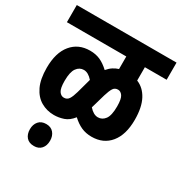

<svg xmlns="http://www.w3.org/2000/svg" viewBox="-181 -754 990 1047"><g transform="rotate(30 314.0 -230.5)"><path d="M0 -514V-622H628V-514H491V-430Q536 -412 561.5 -364Q587 -316 587 -238Q587 -144 544.5 -92Q502 -40 428 -40Q392 -40 363 -53Q334 -66 306 -92Q281 -60 251 -50Q221 -40 191 -40Q146 -40 109 -61.5Q72 -83 50.5 -128Q29 -173 29 -244Q29 -339 72 -391Q115 -443 188 -443Q224 -443 252 -430.5Q280 -418 309 -391Q324 -409 340.5 -419.5Q357 -430 374 -435V-514ZM353 -190Q351 -185 350 -180Q377 -149 405 -149Q432 -149 449.5 -172.5Q467 -196 467 -253Q467 -300 455 -317.5Q443 -335 426 -335Q406 -335 396 -319Q386 -303 376 -270ZM149 -231Q149 -184 161 -166.5Q173 -149 191 -149Q211 -149 221.5 -165Q232 -181 241 -213L263 -293Q265 -299 266 -304Q239 -335 211 -335Q184 -335 166.5 -311Q149 -287 149 -231ZM117 92Q117 62 133.5 42.5Q150 23 181 23Q211 23 227.5 42.5Q244 62 244 92Q244 123 227.5 142Q211 161 181 161Q150 161 133.5 142Q117 123 117 92Z"/></g></svg>

Font: Noto Sans ExtraCondensed
Style: Bold
Weight: 700
Width: 2
Designer: Monotype Design Team
Foundry: Monotype Imaging Inc.
Version: Version 2.013; ttfautohint (v1.8.4.7-5d5b)